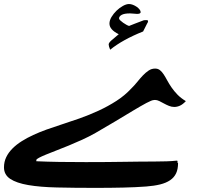

<svg xmlns="http://www.w3.org/2000/svg" viewBox="-68 -600 1055 950"><path d="M640.1 -444.3Q538.6 -403.8 477.1 -354Q469.7 -371.6 469.7 -379.9Q469.7 -387.7 482.2 -399.2Q494.6 -410.6 519.5 -430.7Q473.6 -453.1 473.6 -483.4Q473.6 -499 483.6 -515.9Q493.7 -532.7 508.5 -547.1Q523.4 -561.5 540.3 -570.8Q557.1 -580.1 570.3 -580.1Q579.6 -580.1 589.6 -576.2Q599.6 -572.3 608.2 -566.4Q616.7 -560.5 622.3 -553.5Q627.9 -546.4 627.9 -540Q627.9 -531.2 609.9 -531.2Q603.5 -531.2 593 -532.5Q582.5 -533.7 575.7 -533.7Q546.9 -533.7 533.9 -526.4Q521 -519 521 -508.8Q521 -504.9 527.1 -499Q533.2 -493.2 541.3 -487.5Q549.3 -481.9 557.6 -477.3Q565.9 -472.7 570.8 -471.7Q582.5 -476.1 599.9 -483.2Q617.2 -490.2 642.6 -499.5Q646.5 -500.5 649.4 -500.5Q652.3 -500.5 654.8 -500.5H657.2Q664.1 -500.5 664.6 -495.6Q664.6 -490.2 660.6 -484.4V-484.9ZM111.8 197.8Q163.1 200.2 225.8 201.2Q288.6 202.1 356.9 202.1Q413.6 202.1 458.5 201.7Q503.4 201.2 542.7 200.7Q582 200.2 619.1 199.7Q656.2 199.2 696.8 199.2Q729 199.2 756.8 198.2Q784.7 197.3 806.2 194.8Q809.1 194.8 809.8 196Q810.5 197.3 810.5 199.7Q810.5 200.7 810.3 201.4Q810.1 202.1 810.1 203.1Q810.1 206.5 813 207Q813 237.3 803.2 257.8Q793.5 278.3 773.7 291.7Q753.9 305.2 724.4 312.5Q694.8 319.8 655.3 322.8Q603.5 326.7 541.7 328.1Q480 329.6 402.8 329.6Q297.4 329.6 213.9 327.6Q130.4 325.7 72 315.7Q13.7 305.7 -17.3 285.2Q-48.3 264.6 -48.3 228Q-48.3 200.7 -37.1 177.5Q-25.9 154.3 -6.3 134.8Q13.2 115.2 39.6 98.6Q65.9 82 96.7 67.9Q127.4 53.7 161.1 41.5Q194.8 29.3 228.5 18.6Q275.9 3.4 325 -13.9Q374 -31.2 420.4 -52.7Q466.8 -74.2 508.1 -100.8Q549.3 -127.4 580.6 -161.1Q596.7 -176.8 610.8 -194.3Q625 -211.9 638.9 -226.6Q652.8 -241.2 667.5 -251Q682.1 -260.7 699.7 -260.7Q713.4 -260.7 723.4 -252.9Q733.4 -245.1 741.9 -231.9Q750.5 -218.8 759.5 -201.9Q768.6 -185.1 781 -167Q793.5 -148.9 810.3 -131.6Q827.1 -114.3 851.6 -99.6Q836.4 -83.5 822.3 -77.1Q808.1 -70.8 794.4 -70.8Q780.8 -70.8 767.8 -76.2Q754.9 -81.5 742.9 -88.1Q731 -94.7 720 -100.1Q709 -105.5 698.7 -105.5Q695.3 -105.5 693.8 -105Q683.6 -105 656.2 -90.3Q628.9 -75.7 590.3 -52.5Q551.8 -29.3 503.9 -0.5Q456.1 28.3 404.8 57.6Q373 75.7 339.1 91.1Q305.2 106.4 272.7 119.9Q240.2 133.3 210.9 144.5Q181.6 155.8 159.7 164.8Q137.7 173.8 124.8 180.7Q111.8 187.5 111.8 191.9Z"/></svg>

Font: XB Zar
Style: Bold
Weight: 700
Designer: Behnam
Foundry: Irmug
Version: Version 8.005 2009